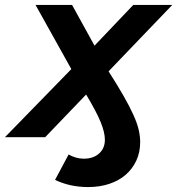

<svg xmlns="http://www.w3.org/2000/svg" viewBox="-70 -556 718 778"><path d="M219 -276 74 -536H222L313 -371L470 -536H628L370 -267Q407 -209 431.5 -166Q456 -123 471 -89.5Q486 -56 492 -30Q498 -4 498 20Q498 61 482.5 94.5Q467 128 439.5 152Q412 176 373 189Q334 202 287 202Q214 202 153 173L208 70Q222 78 237.5 82.5Q253 87 270 87Q308 87 331.5 66Q355 45 355 10Q355 -19 338 -61Q321 -103 279 -173L113 0H-50Z"/></svg>

Font: Argentum Sans Medium
Style: Italic
Weight: 500
Italic angle: -11°
Designer: Julieta Ulanovsky (font), Cristiano Sobral (main changes and remaster)
Foundry: Julieta Ulanovsky (font), Cristiano Sobral (main changes and remaster)
Version: Version 2.007;June 15, 2022;FontCreator 14.0.0.2814 64-bit; 